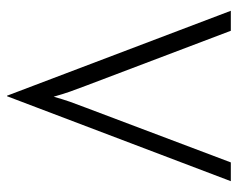

<svg xmlns="http://www.w3.org/2000/svg" viewBox="-86 -579 686 554"><g transform="rotate(90 257.0 -302.0)"><path d="M256.2 20.8 11.1 -625H68.8L227.1 -207.6Q237.5 -180.6 244.4 -160.8Q251.4 -141 259 -113.9Q266.7 -141 273.6 -160.8Q280.6 -180.6 291 -207.6L448.6 -625H502.8L257.6 20.8Z"/></g></svg>

Font: Afacad Flux Light
Style: Regular
Weight: 300
Designer: Kristian Moeller
Foundry: Dicotype
Version: Version 1.100